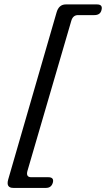

<svg xmlns="http://www.w3.org/2000/svg" viewBox="-20 -750 492 890"><path d="M310 -652 107 43Q99.5 71.5 125 71.5H204Q231.5 71.5 225 96.5Q218 121 193.5 121H41.5Q7 121 18 82L242 -691.5Q252.5 -729.5 285 -729.5H429.5Q457.5 -729.5 450.5 -703.5Q445 -680 417.5 -680H341.5Q317.5 -680 310 -652Z"/></svg>

Font: Fraunces 144pt S100
Style: Italic
Weight: 400
Italic angle: -16°
Version: Version 1.000; ttfautohint (v1.8.3)